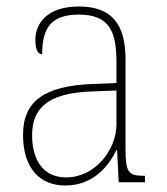

<svg xmlns="http://www.w3.org/2000/svg" viewBox="-20 -562 514 592"><path d="M181 10C269 10 315 -51 339 -99H341L346 0H427V-20H422C374 -20 367 -33 367 -107V-379C367 -486 326 -542 223 -542C123 -542 89 -487 89 -440C89 -410 96 -395 110 -395C110 -475 137 -517 223 -517C318 -517 339 -464 339 -371V-306L264 -303C118 -297 51 -251 51 -146C51 -40 106 10 181 10ZM184 -15C109 -15 79 -74 79 -145C79 -226 124 -275 262 -280L339 -283V-178C339 -100 273 -15 184 -15Z"/></svg>

Font: Noto Serif Myanmar SemiCondensed Thin
Style: Regular
Weight: 100
Width: 4
Designer: Ben Mitchell and the Monotype Design Team
Foundry: Monotype Imaging Inc.
Version: Version 2.106